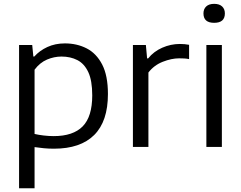

<svg xmlns="http://www.w3.org/2000/svg" viewBox="-20 -782 1283 1022"><path d="M81.5 220V-542.5H151.5L157.5 -481H162.5Q190.5 -512.5 232.2 -531.8Q274 -551 325.5 -551Q389.5 -551 441.2 -524.5Q493 -498 523.8 -438.8Q554.5 -379.5 554.5 -281.5Q554.5 -136 481.2 -63.2Q408 9.5 267 9.5Q239.5 9.5 213 7Q186.5 4.5 164 1V220ZM266 -57.5Q369 -57.5 420 -109.2Q471 -161 471 -274.5Q471 -353 450 -398Q429 -443 392 -462Q355 -481 307.5 -481Q268 -481 230 -464.8Q192 -448.5 164 -411V-69Q185 -64 212 -60.8Q239 -57.5 266 -57.5Z M687.5 0V-542.5H756.5L763 -471H768.5Q798 -508 843.5 -528Q889 -548 937.5 -548Q963.5 -548 986.5 -543.5V-467.5Q974 -470 960.8 -470.8Q947.5 -471.5 933.5 -471.5Q893 -471.5 846.5 -453.2Q800 -435 770 -396V0Z M1078.5 0V-542.5H1161V0ZM1120 -660.5Q1063 -660.5 1063 -710.5Q1063 -734 1077.8 -747.8Q1092.5 -761.5 1120 -761.5Q1147.5 -761.5 1162.2 -747.8Q1177 -734 1177 -710.5Q1177 -660.5 1120 -660.5Z"/></svg>

Font: Encode Sans SmExp
Style: Regular
Weight: 400
Width: 6
Designer: Multiple Designers
Foundry: Impallari Type
Version: Version 3.002; ttfautohint (v1.8.3) -l 8 -r 50 -G 200 -x 14 